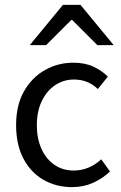

<svg xmlns="http://www.w3.org/2000/svg" viewBox="-20 -755 496 787"><path d="M275 12Q210 12 158 -18Q106 -48 76 -105Q46 -162 46 -242Q46 -324 78.5 -381Q111 -438 164.5 -468Q218 -498 280 -498Q328 -498 362.5 -482Q397 -466 422 -441L381 -390Q363 -408 338.5 -418.5Q314 -429 283 -429Q240 -429 205.5 -405.5Q171 -382 151 -340Q131 -298 131 -242Q131 -187 150 -145Q169 -103 203 -79.5Q237 -56 282 -56Q316 -56 345 -69Q374 -82 395 -102L431 -52Q400 -23 361 -5.5Q322 12 275 12ZM102 -570 238 -735H310L446 -570H379L276 -673H272L169 -570Z"/></svg>

Font: Source Sans 3
Style: Regular
Weight: 400
Designer: Paul D. Hunt
Foundry: Adobe
Version: Version 3.046;hotconv 1.0.118;makeotfexe 2.5.65603